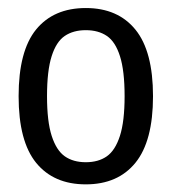

<svg xmlns="http://www.w3.org/2000/svg" viewBox="-20 -768 438 490"><path d="M27.5 -522.5Q27.5 -638 72.2 -692.8Q117 -747.5 199 -747.5Q281 -747.5 325.8 -692.2Q370.5 -637 370.5 -522.5Q370.5 -408 325.8 -352.8Q281 -297.5 199 -297.5Q117 -297.5 72.2 -352.5Q27.5 -407.5 27.5 -522.5ZM298 -522.5Q298 -587.5 286.2 -624.5Q274.5 -661.5 252.8 -676.2Q231 -691 199 -691Q167 -691 145.2 -676.2Q123.5 -661.5 111.8 -624.5Q100 -587.5 100 -522.5Q100 -458 112 -421Q124 -384 145.5 -369Q167 -354 199 -354Q231 -354 252.5 -369Q274 -384 286 -421Q298 -458 298 -522.5Z"/></svg>

Font: Encode Sans Condensed
Style: Regular
Weight: 400
Width: 3
Designer: Multiple Designers
Foundry: Impallari Type
Version: Version 2.000